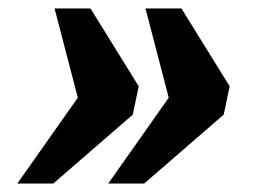

<svg xmlns="http://www.w3.org/2000/svg" viewBox="-20 -497 623 454"><path d="M236 -63 379 -266 324 -477H409L523 -293L509 -226L321 -63ZM21 -63 164 -266 109 -477H194L308 -293L294 -226L106 -63Z"/></svg>

Font: Noto Serif Black
Style: Italic
Weight: 900
Italic angle: -12°
Designer: Monotype Design Team
Foundry: Monotype Imaging Inc.
Version: Version 2.013